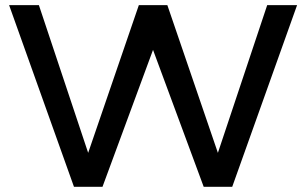

<svg xmlns="http://www.w3.org/2000/svg" viewBox="-20 -720 1180 740"><path d="M319.8 -130.9 515.1 -700.2H625L819.8 -130.9L1009.8 -700.2H1125L875 0H765.1L569.8 -527.8L375 0H265.1L15.1 -700.2H129.9Z"/></svg>

Font: Copperplate Sans CC Heavy
Style: Regular
Weight: 400
Designer: indestructible type*
Foundry: Cowboy Collective
Version: Version 1.000